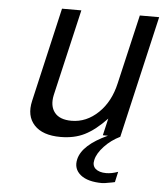

<svg xmlns="http://www.w3.org/2000/svg" viewBox="-52 -570 703 821"><g transform="rotate(5 299.0 -160.0)"><path d="M598 -524 477 0Q438 19 410 49Q381 80 375 108Q369 132 384 146Q400 160 430 160Q454 160 481 150L471 195Q470 195 466.5 196Q463 197 457 198Q451 199 445 200Q426 204 417 204Q355 204 324 179Q292 153 302 111Q317 49 424 0H402L419 -73Q371 -22 325 1Q281 23 222 23Q145 23 109 -16Q73 -55 88 -120L181 -524H264L178 -153Q168 -106 190 -78Q212 -50 263 -50Q327 -50 378 -99Q428 -147 446 -227L515 -524Z"/></g></svg>

Font: Miedinger
Style: Italic
Weight: 400
Italic angle: -13°
Version: Version 001.000